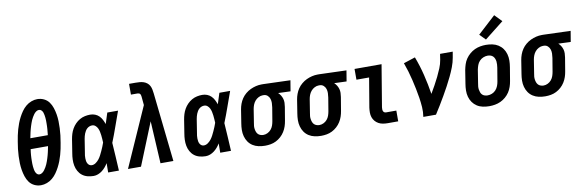

<svg xmlns="http://www.w3.org/2000/svg" viewBox="-53 -1225 5128 1687"><g transform="rotate(-10 2511.5 -382.0)"><path d="M206 8Q174 8 146.5 -5.5Q119 -19 102 -42.5Q85 -66 75.5 -95Q66 -124 61 -154Q56 -184 55 -215Q54 -246 55.5 -277.5Q57 -309 60.5 -341Q64 -373 70 -405Q74 -431 79.5 -457.5Q85 -484 92.5 -510.5Q100 -537 110 -563Q120 -589 133 -614Q146 -639 162.5 -662.5Q179 -686 201 -704.5Q223 -723 250 -733Q277 -743 303 -743Q335 -743 362.5 -729.5Q390 -716 407 -692.5Q424 -669 433.5 -640Q443 -611 448 -581Q453 -551 454 -520Q455 -489 453.5 -457.5Q452 -426 448.5 -394Q445 -362 439 -330Q435 -304 429.5 -277.5Q424 -251 416.5 -224.5Q409 -198 399 -172Q389 -146 376 -121Q363 -96 346.5 -72.5Q330 -49 308 -30.5Q286 -12 259 -2Q232 8 206 8ZM340 -415Q341 -428 342.5 -441Q344 -454 345 -467Q346 -480 346.5 -493Q347 -506 347 -518.5Q347 -531 347 -544Q347 -557 345.5 -569.5Q344 -582 342 -594.5Q340 -607 336 -618Q332 -629 323 -638Q314 -647 301 -647Q288 -647 276 -638.5Q264 -630 255.5 -618.5Q247 -607 240 -595Q233 -583 227.5 -570.5Q222 -558 217.5 -545Q213 -532 209 -519.5Q205 -507 201.5 -494Q198 -481 195 -468Q192 -455 189.5 -442Q187 -429 184 -415ZM208 -88Q221 -88 233 -96.5Q245 -105 253.5 -116.5Q262 -128 269 -140Q276 -152 281.5 -164.5Q287 -177 291.5 -190Q296 -203 300 -215.5Q304 -228 307.5 -241Q311 -254 314 -267Q317 -280 319.5 -293Q322 -306 325 -320H170Q168 -307 166.5 -294Q165 -281 164 -268Q163 -255 162.5 -242Q162 -229 162 -216.5Q162 -204 162 -191Q162 -178 163.5 -165.5Q165 -153 167 -140.5Q169 -128 173.5 -117Q178 -106 186.5 -97Q195 -88 208 -88Z M675 8Q647 8 620.5 1Q594 -6 573.5 -22Q553 -38 540 -61.5Q527 -85 522 -111.5Q517 -138 518 -166Q519 -194 524 -222L543 -342Q547 -366 554 -389Q561 -412 573.5 -434Q586 -456 604 -474.5Q622 -493 644 -505.5Q666 -518 690 -523Q714 -528 737 -528Q760 -528 780.5 -520Q801 -512 816 -497Q831 -482 841 -462.5Q851 -443 858 -423Q866 -447 873.5 -471.5Q881 -496 889 -520H985Q960 -452 936.5 -384.5Q913 -317 886 -250Q891 -188 894 -125Q897 -62 901 0H805Q805 -21 805.5 -41.5Q806 -62 806 -83Q795 -65 781.5 -49Q768 -33 751 -20Q734 -7 714.5 0.5Q695 8 675 8ZM675 -88Q694 -88 711 -100Q728 -112 740 -127.5Q752 -143 761 -160.5Q770 -178 778 -195.5Q786 -213 793.5 -231Q801 -249 807 -267Q806 -284 805 -300.5Q804 -317 802 -333.5Q800 -350 796.5 -366Q793 -382 786 -396.5Q779 -411 766.5 -421.5Q754 -432 737 -432Q725 -432 713.5 -427.5Q702 -423 692.5 -414.5Q683 -406 676.5 -395Q670 -384 665.5 -373Q661 -362 658 -350Q655 -338 653 -327L634 -207Q631 -194 630 -182Q629 -170 629 -157.5Q629 -145 631 -133.5Q633 -122 638.5 -111.5Q644 -101 653.5 -94.5Q663 -88 675 -88Z M982 0 1217 -529 1210 -605Q1210 -605 1210 -605Q1210 -605 1210 -605Q1210 -605 1210 -605Q1210 -605 1210 -605Q1209 -612 1207.5 -618.5Q1206 -625 1202 -630Q1198 -635 1191.5 -637Q1185 -639 1178 -639H1121V-735H1178Q1197 -735 1215.5 -733.5Q1234 -732 1250.5 -726.5Q1267 -721 1281 -710Q1295 -699 1303 -683.5Q1311 -668 1314.5 -650.5Q1318 -633 1320 -615L1387 0H1272L1251 -378L1098 0Z M1675 8Q1647 8 1620.5 1Q1594 -6 1573.5 -22Q1553 -38 1540 -61.5Q1527 -85 1522 -111.5Q1517 -138 1518 -166Q1519 -194 1524 -222L1543 -342Q1547 -366 1554 -389Q1561 -412 1573.5 -434Q1586 -456 1604 -474.5Q1622 -493 1644 -505.5Q1666 -518 1690 -523Q1714 -528 1737 -528Q1760 -528 1780.5 -520Q1801 -512 1816 -497Q1831 -482 1841 -462.5Q1851 -443 1858 -423Q1866 -447 1873.5 -471.5Q1881 -496 1889 -520H1985Q1960 -452 1936.5 -384.5Q1913 -317 1886 -250Q1891 -188 1894 -125Q1897 -62 1901 0H1805Q1805 -21 1805.5 -41.5Q1806 -62 1806 -83Q1795 -65 1781.5 -49Q1768 -33 1751 -20Q1734 -7 1714.5 0.5Q1695 8 1675 8ZM1675 -88Q1694 -88 1711 -100Q1728 -112 1740 -127.5Q1752 -143 1761 -160.5Q1770 -178 1778 -195.5Q1786 -213 1793.5 -231Q1801 -249 1807 -267Q1806 -284 1805 -300.5Q1804 -317 1802 -333.5Q1800 -350 1796.5 -366Q1793 -382 1786 -396.5Q1779 -411 1766.5 -421.5Q1754 -432 1737 -432Q1725 -432 1713.5 -427.5Q1702 -423 1692.5 -414.5Q1683 -406 1676.5 -395Q1670 -384 1665.5 -373Q1661 -362 1658 -350Q1655 -338 1653 -327L1634 -207Q1631 -194 1630 -182Q1629 -170 1629 -157.5Q1629 -145 1631 -133.5Q1633 -122 1638.5 -111.5Q1644 -101 1653.5 -94.5Q1663 -88 1675 -88Z M2205 8Q2176 8 2147.5 2Q2119 -4 2095.5 -19Q2072 -34 2056.5 -56.5Q2041 -79 2033.5 -106.5Q2026 -134 2026.5 -163.5Q2027 -193 2032 -222L2051 -342Q2055 -367 2064 -391.5Q2073 -416 2087.5 -437.5Q2102 -459 2123 -476.5Q2144 -494 2167.5 -505Q2191 -516 2216 -522Q2241 -528 2266 -528Q2270 -528 2273.5 -528Q2277 -528 2281 -528L2523 -520L2507 -424L2397 -428Q2410 -416 2419 -401.5Q2428 -387 2433 -370Q2438 -353 2437.5 -334.5Q2437 -316 2434 -298L2414 -178Q2410 -153 2402 -129Q2394 -105 2380 -82.5Q2366 -60 2346 -42Q2326 -24 2303 -12.5Q2280 -1 2255 3.5Q2230 8 2205 8ZM2206 -88Q2225 -88 2243.5 -97Q2262 -106 2275 -121.5Q2288 -137 2294.5 -156Q2301 -175 2304 -193L2324 -313Q2327 -333 2327.5 -352Q2328 -371 2322.5 -388.5Q2317 -406 2303.5 -418.5Q2290 -431 2271 -432H2265Q2264 -432 2262.5 -432Q2261 -432 2259 -432Q2241 -432 2222.5 -422.5Q2204 -413 2191 -397.5Q2178 -382 2171 -363.5Q2164 -345 2161 -327L2142 -207Q2139 -193 2138 -179.5Q2137 -166 2139 -152.5Q2141 -139 2145.5 -127Q2150 -115 2158.5 -106Q2167 -97 2180 -92.5Q2193 -88 2206 -88Z M2705 8Q2676 8 2647.5 2Q2619 -4 2595.5 -19Q2572 -34 2556.5 -56.5Q2541 -79 2533.5 -106.5Q2526 -134 2526.5 -163.5Q2527 -193 2532 -222L2551 -342Q2555 -367 2564 -391.5Q2573 -416 2587.5 -437.5Q2602 -459 2623 -476.5Q2644 -494 2667.5 -505Q2691 -516 2716 -522Q2741 -528 2766 -528Q2770 -528 2773.5 -528Q2777 -528 2781 -528L3023 -520L3007 -424L2897 -428Q2910 -416 2919 -401.5Q2928 -387 2933 -370Q2938 -353 2937.5 -334.5Q2937 -316 2934 -298L2914 -178Q2910 -153 2902 -129Q2894 -105 2880 -82.5Q2866 -60 2846 -42Q2826 -24 2803 -12.5Q2780 -1 2755 3.5Q2730 8 2705 8ZM2706 -88Q2725 -88 2743.5 -97Q2762 -106 2775 -121.5Q2788 -137 2794.5 -156Q2801 -175 2804 -193L2824 -313Q2827 -333 2827.5 -352Q2828 -371 2822.5 -388.5Q2817 -406 2803.5 -418.5Q2790 -431 2771 -432H2765Q2764 -432 2762.5 -432Q2761 -432 2759 -432Q2741 -432 2722.5 -422.5Q2704 -413 2691 -397.5Q2678 -382 2671 -363.5Q2664 -345 2661 -327L2642 -207Q2639 -193 2638 -179.5Q2637 -166 2639 -152.5Q2641 -139 2645.5 -127Q2650 -115 2658.5 -106Q2667 -97 2680 -92.5Q2693 -88 2706 -88Z M3300 0Q3278 0 3257 -3.5Q3236 -7 3218 -17Q3200 -27 3187 -42.5Q3174 -58 3167.5 -77.5Q3161 -97 3161 -119Q3161 -141 3164 -163L3208 -424H3095V-520H3336L3274 -147Q3273 -138 3273 -129.5Q3273 -121 3275.5 -113.5Q3278 -106 3285 -101Q3292 -96 3300 -96H3393V0Z M3617 0Q3624 -44 3621 -86.5Q3618 -129 3611.5 -171Q3605 -213 3596.5 -254Q3588 -295 3578.5 -335.5Q3569 -376 3557 -416Q3545 -456 3531 -494L3635 -528Q3666 -447 3687 -361Q3708 -275 3722 -187Q3742 -221 3761 -255Q3780 -289 3797 -324Q3814 -359 3829 -395Q3844 -431 3850 -468L3858 -520H3971L3962 -468Q3955 -427 3939.5 -386.5Q3924 -346 3905 -306.5Q3886 -267 3865 -228Q3844 -189 3822 -151Q3800 -113 3777 -75Q3754 -37 3730 0Z M4206 8Q4176 8 4147.5 2Q4119 -4 4096 -19Q4073 -34 4057 -56.5Q4041 -79 4033.5 -106.5Q4026 -134 4026.5 -163.5Q4027 -193 4032 -222L4051 -342Q4056 -367 4064 -392Q4072 -417 4087 -439Q4102 -461 4123 -479Q4144 -497 4168 -508Q4192 -519 4217.5 -523.5Q4243 -528 4267 -528Q4297 -528 4325.5 -522Q4354 -516 4377.5 -501Q4401 -486 4417 -463.5Q4433 -441 4440.5 -413.5Q4448 -386 4447.5 -356.5Q4447 -327 4442 -298L4422 -178Q4418 -153 4409.5 -128Q4401 -103 4386.5 -81Q4372 -59 4351 -41Q4330 -23 4306 -12Q4282 -1 4256.5 3.5Q4231 8 4206 8ZM4207 -88Q4227 -88 4246.5 -96Q4266 -104 4280 -119.5Q4294 -135 4301.5 -154.5Q4309 -174 4312 -193L4332 -313Q4334 -327 4335 -341Q4336 -355 4334.5 -368Q4333 -381 4328 -393.5Q4323 -406 4314 -415Q4305 -424 4292.5 -428Q4280 -432 4266 -432Q4247 -432 4227.5 -424Q4208 -416 4193.5 -400.5Q4179 -385 4172 -365.5Q4165 -346 4161 -327L4142 -207Q4139 -193 4138 -179Q4137 -165 4139 -152Q4141 -139 4145.5 -126.5Q4150 -114 4159 -105Q4168 -96 4181 -92Q4194 -88 4207 -88ZM4277 -574 4226 -626 4385 -772 4447 -708Z M4705 8Q4676 8 4647.5 2Q4619 -4 4595.5 -19Q4572 -34 4556.5 -56.5Q4541 -79 4533.5 -106.5Q4526 -134 4526.5 -163.5Q4527 -193 4532 -222L4551 -342Q4555 -367 4564 -391.5Q4573 -416 4587.5 -437.5Q4602 -459 4623 -476.5Q4644 -494 4667.5 -505Q4691 -516 4716 -522Q4741 -528 4766 -528Q4770 -528 4773.5 -528Q4777 -528 4781 -528L5023 -520L5007 -424L4897 -428Q4910 -416 4919 -401.5Q4928 -387 4933 -370Q4938 -353 4937.5 -334.5Q4937 -316 4934 -298L4914 -178Q4910 -153 4902 -129Q4894 -105 4880 -82.5Q4866 -60 4846 -42Q4826 -24 4803 -12.5Q4780 -1 4755 3.5Q4730 8 4705 8ZM4706 -88Q4725 -88 4743.5 -97Q4762 -106 4775 -121.5Q4788 -137 4794.5 -156Q4801 -175 4804 -193L4824 -313Q4827 -333 4827.5 -352Q4828 -371 4822.5 -388.5Q4817 -406 4803.5 -418.5Q4790 -431 4771 -432H4765Q4764 -432 4762.5 -432Q4761 -432 4759 -432Q4741 -432 4722.5 -422.5Q4704 -413 4691 -397.5Q4678 -382 4671 -363.5Q4664 -345 4661 -327L4642 -207Q4639 -193 4638 -179.5Q4637 -166 4639 -152.5Q4641 -139 4645.5 -127Q4650 -115 4658.5 -106Q4667 -97 4680 -92.5Q4693 -88 4706 -88Z"/></g></svg>

Font: Iosevka SS04 Oblique
Style: Bold
Weight: 700
Italic angle: -9°
Monospace: yes
Designer: Belleve Invis
Foundry: Belleve Invis
Version: Version 19.0.0; ttfautohint (v1.8.4)